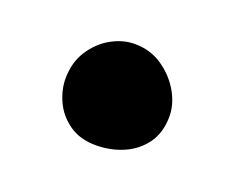

<svg xmlns="http://www.w3.org/2000/svg" viewBox="-50 -386 446 362"><g transform="rotate(20 172.5 -205.5)"><path d="M165 -103.4Q132.8 -103.4 111.1 -118.8Q89.4 -134.1 78.9 -156.9Q68.4 -179.7 68.4 -201.9Q68.4 -234.6 83.8 -258.4Q99.1 -282.3 122.3 -295.2Q145.4 -308.1 169 -308.1Q200.7 -308.1 224.9 -291.5Q249.1 -274.9 263.1 -250.6Q277 -226.3 277 -202.1Q277 -169.4 261.2 -147.4Q245.3 -125.4 219.7 -114.4Q194.1 -103.4 165 -103.4Z"/></g></svg>

Font: Playpen Sans Arabic
Style: Regular
Weight: 400
Designer: Azza Alameddine, Laura Meseguer, Veronika Burian, José Scaglione
Foundry: TypeTogether
Version: Version 2.000